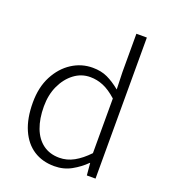

<svg xmlns="http://www.w3.org/2000/svg" viewBox="-146 -900 896 1017"><g transform="rotate(20 302.5 -391.0)"><path d="M277 13Q210 13 160.5 -19Q111 -51 83.5 -113.5Q56 -176 56 -266Q56 -352 89 -415Q122 -478 175.5 -512.5Q229 -547 292 -547Q340 -547 376 -530Q412 -513 450 -482L447 -579V-795H506V0H457L451 -68H449Q416 -35 373 -11Q330 13 277 13ZM287 -38Q330 -38 369 -59.5Q408 -81 447 -122V-430Q407 -466 371 -481Q335 -496 297 -496Q247 -496 206.5 -465.5Q166 -435 142 -383.5Q118 -332 118 -266Q118 -197 137.5 -145.5Q157 -94 195 -66Q233 -38 287 -38Z"/></g></svg>

Font: Noto Sans KR Thin Light
Style: Regular
Weight: 300
Version: Version 2.004-H2;hotconv 1.0.118;makeotfexe 2.5.65603